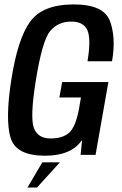

<svg xmlns="http://www.w3.org/2000/svg" viewBox="-20 -700 550 868"><path d="M183 4Q52.5 4 27.8 -77.2Q3 -158.5 31 -338.5Q59.5 -523.5 116 -601.8Q172.5 -680 313.5 -680Q449 -680 477 -605.2Q505 -530.5 486.5 -423H375.5Q392.5 -524.5 375 -563.5Q357.5 -602.5 301.5 -602.5Q243.5 -602.5 207.2 -560.2Q171 -518 141.5 -333.5Q115.5 -170 133 -122Q150.5 -74 208.5 -74Q262 -74 291.5 -99Q321 -124 336.5 -204.5L346 -259.5H248.5L261 -329H470L412 0H344.5L351 -67.5Q303.5 4 183 4ZM104.1 147.9 171.3 34H250.7L147.1 147.9Z"/></svg>

Font: Anybody Medium
Style: Italic
Weight: 500
Italic angle: -10°
Designer: Tyler Finck
Foundry: Etcetera Type Company
Version: Version 1.010; ttfautohint (v1.8.3) -l 8 -r 50 -G 200 -x 14 